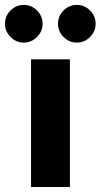

<svg xmlns="http://www.w3.org/2000/svg" viewBox="-67 -751 404 771"><path d="M57.7 0V-512.7H213.7V0ZM241.3 -580Q210.7 -580 188.3 -602.5Q166 -625 166 -655.7Q166 -686.7 188.3 -709Q210.7 -731.3 241.3 -731.3Q272.3 -731.3 294.7 -709Q317 -686.7 317 -655.7Q317 -625 294.7 -602.5Q272.3 -580 241.3 -580ZM28.3 -580Q-2.3 -580 -24.7 -602.5Q-47 -625 -47 -655.7Q-47 -686.7 -24.7 -709Q-2.3 -731.3 28.3 -731.3Q59.3 -731.3 81.7 -709Q104 -686.7 104 -655.7Q104 -625 81.7 -602.5Q59.3 -580 28.3 -580Z"/></svg>

Font: MuseoModerno Thin
Style: Regular
Weight: 100
Designer: Pablo Cosgaya, Héctor Gatti, Marcela Romero, and the Authors of The MuseoModerno Project.
Foundry: Omnibus-Type Team
Version: Version 1.003